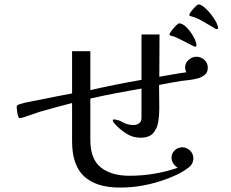

<svg xmlns="http://www.w3.org/2000/svg" viewBox="-20 -843 1040 863"><path d="M914 -539Q914 -518 901 -507Q888 -496 868 -490.5Q848 -485 828 -483Q808 -481 793 -479Q768 -475 744 -470.5Q720 -466 695 -461Q695 -434 695.5 -407.5Q696 -381 696 -354Q696 -324 691 -294Q686 -264 668 -244Q650 -224 611 -224Q577 -224 548 -242.5Q519 -261 497 -285Q493 -289 490 -293.5Q487 -298 487 -303Q487 -306 491 -306Q510 -306 532 -293.5Q554 -281 580 -281Q595 -281 605.5 -289Q616 -297 616 -313V-445Q558 -435 500.5 -424Q443 -413 386 -400V-214Q386 -128 433 -90.5Q480 -53 562 -53Q674 -53 779 -89Q767 -96 759 -108Q751 -120 751 -134Q751 -154 765.5 -167.5Q780 -181 799 -181Q819 -181 834 -166.5Q849 -152 849 -132Q849 -106 828.5 -90.5Q808 -75 788 -64Q737 -39 681.5 -23Q626 -7 570 -2Q557 -1 544 -0.5Q531 0 518 0Q413 0 358.5 -50Q304 -100 304 -207V-380Q267 -370 230.5 -360.5Q194 -351 157 -340Q148 -337 129.5 -330.5Q111 -324 93 -318Q75 -312 68 -312Q64 -312 61 -323Q58 -334 56.5 -346Q55 -358 55 -361Q55 -369 61.5 -372Q68 -375 73 -376Q92 -382 112 -385.5Q132 -389 151 -393Q189 -401 227.5 -408.5Q266 -416 304 -423V-613H386V-438Q443 -451 500.5 -462.5Q558 -474 616 -484V-688H697L696 -498Q726 -503 756.5 -508.5Q787 -514 817 -518Q812 -530 812 -540Q812 -560 828 -574Q844 -588 863 -588Q883 -588 898.5 -574Q914 -560 914 -539ZM863 -639Q863 -633 857 -633Q855 -633 842 -639.5Q829 -646 812 -655Q795 -664 779 -671.5Q763 -679 755 -681Q753 -681 747.5 -682.5Q742 -684 742 -688Q742 -693 751 -705Q760 -717 770.5 -727.5Q781 -738 785 -738Q801 -738 819 -719.5Q837 -701 850 -677.5Q863 -654 863 -639ZM960 -717Q960 -712 952 -712Q951 -712 944 -716.5Q937 -721 935 -722Q916 -733 891 -747.5Q866 -762 845 -768Q842 -769 836.5 -770.5Q831 -772 831 -776Q831 -781 839.5 -792Q848 -803 858 -813Q868 -823 872 -823Q883 -823 898 -810.5Q913 -798 927 -780.5Q941 -763 950.5 -745.5Q960 -728 960 -717Z"/></svg>

Font: Kaisei Decol
Style: Regular
Weight: 400
Designer: Font-Kai, 金井和夫
Foundry: KAZUO KANAI
Version: Version 5.003